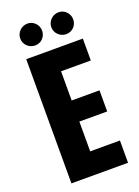

<svg xmlns="http://www.w3.org/2000/svg" viewBox="-153 -875 681 940"><g transform="rotate(-20 188.0 -404.5)"><path d="M115 -809C83 -809 57 -783 57 -752C57 -720 83 -695 115 -695C146 -695 171 -720 171 -752C171 -783 146 -809 115 -809ZM277 -809C245 -809 219 -783 219 -752C219 -720 245 -695 277 -695C308 -695 333 -720 333 -752C333 -783 308 -809 277 -809ZM190 -271H335V-381H190V-533H345V-647H50V0H345V-116H190Z"/></g></svg>

Font: sklik
Style: Regular
Weight: 400
Designer: Joe Prince
Foundry: Joe Prince
Version: Version 1.001